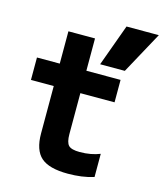

<svg xmlns="http://www.w3.org/2000/svg" viewBox="-118 -878 832 976"><g transform="rotate(15 298.0 -390.0)"><path d="M331 10Q232 10 189.5 -27.5Q147 -65 147 -153V-402H27V-520H147V-690H287V-520H467V-402H287V-187Q287 -143 302 -127.5Q317 -112 361 -112Q391 -112 418 -117Q445 -122 467 -131V-9Q435 1 401.5 5.5Q368 10 331 10ZM476 -570H346L426 -790H596Z"/></g></svg>

Font: M PLUS Code Latin SemiExpanded
Style: Bold
Weight: 700
Width: 6
Designer: Coji Morishita
Foundry: UNDERFOREST DESIGN
Version: Version 1.002; ttfautohint (v1.8.3)